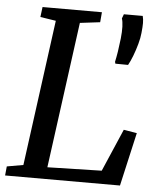

<svg xmlns="http://www.w3.org/2000/svg" viewBox="-53 -789 690 834"><g transform="rotate(5 292.0 -371.5)"><path d="M0.4 0 4.3 -39.8 75.6 -52.3 161.3 -688.5 93.1 -699.1 98.7 -743H357.6L353.8 -699.1L266.2 -688.5L180.2 -51.5L416.7 -57.2L496.7 -242.6L554.3 -233L501.3 0ZM490.7 -524.9 435.3 -525.5 433.1 -533.5Q437.5 -553.2 441.5 -578.4Q445.5 -603.7 449.1 -635.8Q452.4 -666.3 451.6 -688.4Q450.8 -710.6 446.4 -723.9L453.4 -742.5H535.6Q539.3 -728.4 539.4 -711.5Q539.4 -694.6 536.6 -668.2Q534.8 -646.9 527.2 -619.7Q519.7 -592.4 509.9 -566.9Q500.1 -541.4 490.7 -524.9Z"/></g></svg>

Font: Merriweather Light
Style: Italic
Weight: 300
Italic angle: -7.8°
Designer: Eben Sorkin
Foundry: Eben Sorkin
Version: Version 2.101